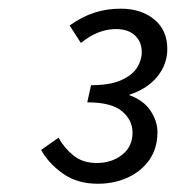

<svg xmlns="http://www.w3.org/2000/svg" viewBox="-20 -817 416 454"><path d="M211.5 -382.5Q162.8 -382.5 129 -406.4Q95.1 -430.3 77.2 -462.5L118.3 -491.3Q132.9 -465.8 154.5 -448.7Q176 -431.6 208.7 -431.6Q244.2 -431.6 268.8 -451Q293.4 -470.5 293.4 -503.2Q293.4 -533 268.5 -554Q243.5 -575 186.3 -575L195.3 -615.5Q240.4 -615.5 266.7 -627.5Q293.1 -639.4 304.1 -657.2Q315.2 -675 315.2 -693.3Q315.2 -718.4 299 -733.3Q282.9 -748.3 253.9 -748.3Q233.5 -748.3 213.3 -740.5Q193 -732.7 171.2 -715.5L144.6 -756.8Q174.3 -777.8 203.4 -787.1Q232.5 -796.5 265.1 -796.5Q313.8 -796.5 344.7 -771.1Q375.6 -745.7 375.6 -701.1Q375.6 -664.7 351.7 -635.5Q327.9 -606.4 284.4 -592.5Q318.6 -580.7 335.5 -555.7Q352.3 -530.8 352.3 -504.8Q352.3 -466 332.9 -438.6Q313.5 -411.3 281.4 -396.9Q249.4 -382.5 211.5 -382.5Z"/></svg>

Font: Source Sans 3
Style: Italic
Weight: 200
Italic angle: -11°
Designer: Paul D. Hunt
Foundry: Adobe
Version: Version 3.046;hotconv 1.0.118;makeotfexe 2.5.65603